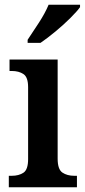

<svg xmlns="http://www.w3.org/2000/svg" viewBox="-20 -786 358 806"><path d="M17 0V-48H29Q59 -48 78.5 -61Q98 -74 98 -118V-420Q98 -462 78.5 -475Q59 -488 30 -488H20V-536H222V-120Q222 -75 242 -61.5Q262 -48 292 -48H303V0ZM96 -619Q117 -650 143.5 -691Q170 -732 184 -766H316V-756Q304 -739 275.5 -710.5Q247 -682 212.5 -653.5Q178 -625 150 -606H96Z"/></svg>

Font: Noto Serif Hebrew SemiCondensed SemiBold
Style: Regular
Weight: 600
Width: 4
Designer: Monotype Design Team
Foundry: Monotype Imaging Inc.
Version: Version 2.004; ttfautohint (v1.8.4.7-5d5b)